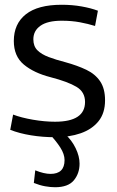

<svg xmlns="http://www.w3.org/2000/svg" viewBox="-20 -566 492 806"><path d="M23 -21 35 -85Q69 -72 118 -63.5Q167 -55 211 -55Q337 -55 337 -138Q337 -180 301 -201.5Q265 -223 192 -242Q122 -260 80 -295Q38 -330 38 -394Q38 -466 88.5 -506Q139 -546 239 -546Q283 -546 322.5 -539Q362 -532 391 -521L379 -457Q350 -466 315.5 -472.5Q281 -479 239 -479Q180 -479 150 -458Q120 -437 120 -401Q120 -372 137 -355Q154 -338 184.5 -326.5Q215 -315 254 -305Q305 -291 342.5 -273Q380 -255 400.5 -224.5Q421 -194 421 -145Q421 -91 393.5 -57Q366 -23 318.5 -6.5Q271 10 210 10Q159 10 110 2Q61 -6 23 -21ZM128 149Q165 164 192 164Q251 164 251 106Q251 81 233 53Q215 25 189 -2H254Q281 22 297.5 56Q314 90 314 121Q314 162 290 191Q266 220 211 220Q192 220 169.5 216Q147 212 122 202Z"/></svg>

Font: Georama
Style: Regular
Weight: 400
Designer: Jean-Baptiste Levee
Foundry: Production Type
Version: Version 1.000